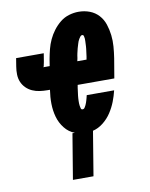

<svg xmlns="http://www.w3.org/2000/svg" viewBox="-83 -589 666 855"><g transform="rotate(-10 250.0 -161.5)"><path d="M177 205 211 0H222Q195 -10 176.5 -33.5Q158 -57 150 -85.5Q142 -114 141.5 -145Q141 -176 146 -208H135Q117 -208 99.5 -210.5Q82 -213 66.5 -220Q51 -227 39 -239Q27 -251 20.5 -266.5Q14 -282 13.5 -300Q13 -318 16 -336L22 -373H147L141 -336Q140 -332 139.5 -328.5Q139 -325 138 -322Q138 -320 137.5 -319Q137 -318 137 -316Q137 -316 137 -315.5Q137 -315 137 -315Q137 -314 135.5 -314Q134 -314 134 -313Q134 -313 134.5 -312.5Q135 -312 135 -312H163L168 -343Q172 -365 177.5 -386.5Q183 -408 192.5 -428.5Q202 -449 216 -467.5Q230 -486 248 -500.5Q266 -515 288 -521.5Q310 -528 331 -528Q358 -528 381.5 -519Q405 -510 421.5 -492Q438 -474 446 -450Q454 -426 457 -400.5Q460 -375 458 -349Q456 -323 452 -297L437 -208H271V-206Q270 -201 269 -195Q268 -189 267.5 -183Q267 -177 266 -171.5Q265 -166 264.5 -160Q264 -154 263.5 -148.5Q263 -143 263 -137Q263 -131 263 -125.5Q263 -120 264 -114.5Q265 -109 266.5 -103Q268 -97 274 -97Q280 -97 283.5 -102Q287 -107 289.5 -112.5Q292 -118 294 -123.5Q296 -129 297.5 -134.5Q299 -140 300.5 -145.5Q302 -151 303 -156H427Q421 -131 411.5 -106.5Q402 -82 387 -59Q372 -36 350 -18.5Q328 -1 303 5L270 205ZM330 -312V-314Q331 -319 332 -325Q333 -331 333.5 -336.5Q334 -342 335 -348Q336 -354 336.5 -359.5Q337 -365 337.5 -371Q338 -377 338 -382.5Q338 -388 338.5 -394Q339 -400 338.5 -405.5Q338 -411 336.5 -417Q335 -423 329 -423Q324 -423 320.5 -418Q317 -413 314 -408.5Q311 -404 309 -398.5Q307 -393 305.5 -388Q304 -383 302.5 -378Q301 -373 299.5 -368Q298 -363 297 -357.5Q296 -352 294.5 -347Q293 -342 292.5 -337Q292 -332 291 -326L288 -312Z"/></g></svg>

Font: Iosevka SS04 Extrabold Oblique
Style: Regular
Weight: 800
Italic angle: -9°
Monospace: yes
Designer: Belleve Invis
Foundry: Belleve Invis
Version: Version 19.0.0; ttfautohint (v1.8.4)